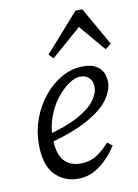

<svg xmlns="http://www.w3.org/2000/svg" viewBox="-80 -737 578 802"><g transform="rotate(-10 209.0 -336.0)"><path d="M187 11Q127 11 88 -30Q49 -71 49 -159Q49 -215 68 -266.5Q87 -318 120.5 -359Q154 -400 197 -424Q240 -448 288 -448Q332 -448 355.5 -426Q379 -404 379 -363Q379 -333 354.5 -296Q330 -259 268 -222.5Q206 -186 92 -155L88 -190Q174 -212 225 -240Q276 -268 298 -298Q320 -328 320 -354Q320 -380 305.5 -394Q291 -408 268 -408Q246 -408 219 -389.5Q192 -371 167 -339Q142 -307 126.5 -265.5Q111 -224 111 -178Q111 -109 136.5 -79.5Q162 -50 207 -50Q250 -50 281 -72Q312 -94 331 -117L352 -101Q323 -54 280 -21.5Q237 11 187 11ZM393 -502 281 -634H323L172 -502L154 -521L297 -683H326L418 -521Z"/></g></svg>

Font: Lisu Bosa ExtraLight
Style: Italic
Weight: 200
Italic angle: -19°
Designer: David Morse, Annie Olsen, Victor Gaultney, Frank Grießhammer (Latin)
Foundry: SIL International
Version: Version 2.000